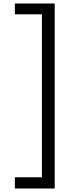

<svg xmlns="http://www.w3.org/2000/svg" viewBox="-20 -846 429 1085"><path d="M64 155.8H216.8V-765.1H64V-826.2H289.1V219.2H64Z"/></svg>

Font: Noto Sans Oriya
Style: Regular
Weight: 400
Designer: Monotype Design team
Foundry: Monotype Imaging Inc.
Version: Version 1.00 uh